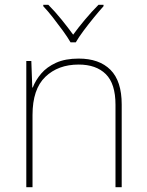

<svg xmlns="http://www.w3.org/2000/svg" viewBox="-20 -783 613 803"><path d="M309 -538Q395 -538 442 -491Q489 -444 489 -346V0H463V-345Q463 -433 422.5 -473Q382 -513 309 -513Q223 -513 169.5 -461.5Q116 -410 116 -302V0H90V-528H111L115 -417H117Q129 -448 152.5 -475.5Q176 -503 214.5 -520.5Q253 -538 309 -538ZM275 -606Q263 -627 243 -654.5Q223 -682 201.5 -709.5Q180 -737 161 -757V-763H182Q210 -735 237.5 -701Q265 -667 286 -638Q307 -667 335.5 -701Q364 -735 392 -763H413V-757Q395 -737 372.5 -709.5Q350 -682 329.5 -654.5Q309 -627 297 -606Z"/></svg>

Font: Noto Sans Gujarati Thin
Style: Regular
Weight: 100
Designer: Jelle Bosma - Monotype Design Team, Universal Thirst
Foundry: Monotype Imaging Inc.
Version: Version 2.106; ttfautohint (v1.8.4.7-5d5b)